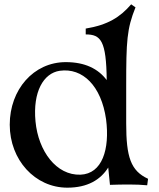

<svg xmlns="http://www.w3.org/2000/svg" viewBox="-20 -852 734 887"><path d="M291 15C384 15 444 -21 480 -78L488 2C546 0 611 -1 660 4L664 -26C584 -63 563 -126 563 -282V-456C563 -662 566 -719 606 -818L586 -832C535 -773 479 -737 376 -720V-693C446 -693 471 -664 473 -482C434 -534 373 -565 284 -565C135 -565 25 -438 25 -276C25 -113 142 15 291 15ZM352 -45C240 -41 157 -154 144 -291C131 -428 181 -514 256 -525C362 -540 448 -455 470 -301C488 -162 452 -49 352 -45Z"/></svg>

Font: Basteleur Moonlight
Style: Regular
Weight: 300
Designer: Keussel
Foundry: Keussel Studio
Version: Version 1.300;Glyphs 3.2 (3192)